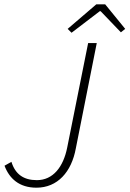

<svg xmlns="http://www.w3.org/2000/svg" viewBox="-20 -859 601 891"><path d="M149 12C247 12 312 -61 332 -171L429 -659H389L292 -175C274 -84 226 -23 151 -23C90 -23 51 -50 33 -108L1 -90C23 -31 69 12 149 12ZM312 -707 443 -807H447L541 -709L561 -725L468 -839H427L294 -725Z"/></svg>

Font: Source Sans Pro Light
Style: Italic
Weight: 300
Italic angle: -11°
Designer: Paul D. Hunt
Foundry: Adobe Systems Incorporated
Version: Version 3.006;hotconv 1.0.111;makeotfexe 2.5.65597